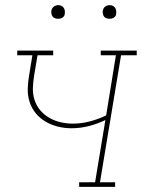

<svg xmlns="http://www.w3.org/2000/svg" viewBox="-20 -727 552 747"><path d="M288 0V-18H350L390 -260Q359 -245 325.5 -236.5Q292 -228 258 -228Q231 -228 205 -234.5Q179 -241 157 -254Q135 -267 119 -286.5Q103 -306 95 -331Q87 -356 88 -383.5Q89 -411 94 -438L106 -512H47V-530H187V-512H126L113 -435Q109 -410 108 -385.5Q107 -361 114.5 -338Q122 -315 137 -297.5Q152 -280 172 -268.5Q192 -257 215.5 -251.5Q239 -246 264 -246Q296 -246 329 -254.5Q362 -263 393 -278L431 -512H372V-530H512V-512H451L369 -18H428V0ZM406 -654Q400 -654 394 -656Q388 -658 384.5 -663Q381 -668 380 -674Q379 -680 380 -686Q381 -691 383.5 -695Q386 -699 389.5 -701.5Q393 -704 397.5 -705.5Q402 -707 406 -707Q413 -707 418.5 -704.5Q424 -702 427.5 -697Q431 -692 432 -686Q433 -680 432 -674Q432 -669 429.5 -665Q427 -661 423 -658.5Q419 -656 415 -655Q411 -654 406 -654ZM206 -654Q200 -654 194 -656Q188 -658 184.5 -663Q181 -668 180 -674Q179 -680 180 -686Q181 -691 183.5 -695Q186 -699 189.5 -701.5Q193 -704 197.5 -705.5Q202 -707 206 -707Q213 -707 218.5 -704.5Q224 -702 227.5 -697Q231 -692 232 -686Q233 -680 232 -674Q232 -669 229.5 -665Q227 -661 223 -658.5Q219 -656 215 -655Q211 -654 206 -654Z"/></svg>

Font: Iosevka Curly Slab ThObl
Style: Regular
Weight: 100
Italic angle: -9°
Monospace: yes
Designer: Belleve Invis
Foundry: Belleve Invis
Version: Version 11.0.0; ttfautohint (v1.8.3)